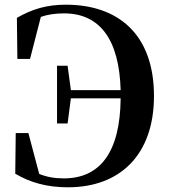

<svg xmlns="http://www.w3.org/2000/svg" viewBox="-20 -779 723 818"><path d="M223 -253H268L282 -360H494C492 -130 406 -19 252 -19C212 -19 179 -25 147 -38L101 -212H47L45 -39C107 -2 179 19 269 19C492 19 636 -120 636 -370C636 -637 479 -759 261 -759C178 -759 117 -740 52 -703L54 -528H108L154 -707C183 -717 214 -722 253 -722C403 -722 488 -614 494 -395H282L268 -499H223Z"/></svg>

Font: Noto Serif CJK TC
Style: Bold
Weight: 700
Designer: Ryoko NISHIZUKA 西塚涼子 (kana & ideographs); Frank Grießhammer (Latin, Greek & Cyrillic); Wenlong ZHANG 张文龙 (bopomofo); San
Foundry: Adobe
Version: Version 2.001;hotconv 1.1.0;makeotfexe 2.6.0